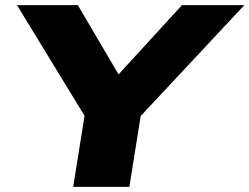

<svg xmlns="http://www.w3.org/2000/svg" viewBox="-20 -725 968 745"><path d="M264 0 322 -363 336 -230 46 -705H282L442 -433H437L686 -705H928L484 -230L540 -363L482 0Z"/></svg>

Font: Nunito Sans 7pt Expanded Black
Style: Italic
Weight: 900
Width: 7
Italic angle: -9°
Designer: Vernon Adams
Foundry: Vernon Adams
Version: Version 3.101;gftools[0.9.27]